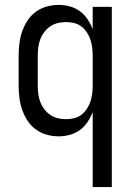

<svg xmlns="http://www.w3.org/2000/svg" viewBox="-20 -548 540 783"><path d="M358 215V-91Q350 -70 337 -50.5Q324 -31 305.5 -17.5Q287 -4 264.5 2Q242 8 219 8Q194 8 169.5 1Q145 -6 125 -21Q105 -36 91.5 -57Q78 -78 70 -101.5Q62 -125 59 -150Q56 -175 56 -200V-320Q56 -345 59 -370Q62 -395 70 -418.5Q78 -442 91.5 -463Q105 -484 125 -499Q145 -514 169.5 -521Q194 -528 219 -528Q242 -528 264.5 -522Q287 -516 305.5 -502.5Q324 -489 337 -469.5Q350 -450 358 -429V-520H436V215ZM249 -62Q266 -62 282.5 -66Q299 -70 312 -80Q325 -90 334.5 -104.5Q344 -119 349 -134.5Q354 -150 356 -166.5Q358 -183 358 -200V-320Q358 -337 356 -353.5Q354 -370 349 -385.5Q344 -401 334.5 -415.5Q325 -430 312 -440Q299 -450 282.5 -454Q266 -458 249 -458Q232 -458 215.5 -454Q199 -450 185 -440.5Q171 -431 160.5 -417Q150 -403 144 -387Q138 -371 136 -354Q134 -337 134 -320V-200Q134 -183 136 -166Q138 -149 144 -133Q150 -117 160.5 -103Q171 -89 185 -79.5Q199 -70 215.5 -66Q232 -62 249 -62Z"/></svg>

Font: Iosevka Fuck
Style: Regular
Weight: 400
Monospace: yes
Designer: Belleve Invis
Foundry: Belleve Invis
Version: Version 28.0.7; ttfautohint (v1.8.3)